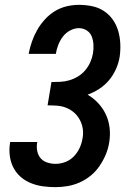

<svg xmlns="http://www.w3.org/2000/svg" viewBox="-20 -763 540 791"><path d="M209 8Q182 8 156.5 4.5Q131 1 107.5 -8.5Q84 -18 65.5 -34Q47 -50 35.5 -72Q24 -94 20.5 -120Q17 -146 21 -172Q21 -174 21.5 -175.5Q22 -177 22 -178H134Q134 -178 133.5 -177Q133 -176 133 -175Q130 -158 133.5 -140.5Q137 -123 147.5 -111Q158 -99 174.5 -93.5Q191 -88 209 -88Q229 -88 249 -95.5Q269 -103 284 -118.5Q299 -134 308 -153.5Q317 -173 320 -193Q324 -213 321 -232.5Q318 -252 309 -269Q300 -286 286 -298.5Q272 -311 254 -318.5Q236 -326 216 -327.5Q196 -329 176 -329L192 -425Q211 -425 229.5 -426Q248 -427 266.5 -432.5Q285 -438 302 -448.5Q319 -459 331.5 -474Q344 -489 352 -507Q360 -525 363 -543Q366 -561 365 -579Q364 -597 358 -612.5Q352 -628 337.5 -637.5Q323 -647 305 -647Q287 -647 269 -637.5Q251 -628 239 -612Q227 -596 220 -578Q213 -560 210 -541H98Q103 -567 111.5 -591.5Q120 -616 133 -639Q146 -662 164.5 -682.5Q183 -703 206 -717Q229 -731 254.5 -737Q280 -743 305 -743Q333 -743 359.5 -737.5Q386 -732 407.5 -718Q429 -704 444 -683Q459 -662 466.5 -637Q474 -612 475.5 -584.5Q477 -557 473 -529Q469 -504 458 -479Q447 -454 429.5 -433Q412 -412 389 -397Q366 -382 341 -373Q365 -359 384.5 -338Q404 -317 416 -291.5Q428 -266 431.5 -236.5Q435 -207 430 -177Q426 -151 416 -127Q406 -103 391 -80.5Q376 -58 355 -40.5Q334 -23 309.5 -12Q285 -1 259.5 3.5Q234 8 209 8Z"/></svg>

Font: Iosevka Curly Oblique
Style: Bold
Weight: 700
Italic angle: -9°
Monospace: yes
Designer: Belleve Invis
Foundry: Belleve Invis
Version: Version 11.1.0; ttfautohint (v1.8.3)